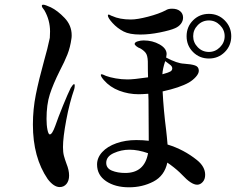

<svg xmlns="http://www.w3.org/2000/svg" viewBox="-20 -782 1040 817"><path d="M298 -418Q298 -411 296 -403Q276 -346 262 -271.5Q248 -197 248 -156Q248 -134 252 -119Q256 -104 263 -85Q274 -58 274 -35Q274 -13 263 0.5Q252 14 234 14Q209 14 183 -20Q120 -112 120 -252Q120 -317 132.5 -379.5Q145 -442 168 -525Q182 -573 192 -621Q193 -631 193 -648Q193 -696 169 -738Q158 -751 158 -757Q158 -762 164 -762Q172 -762 196 -751Q225 -737 255 -705.5Q285 -674 285 -632Q285 -623 284 -618Q279 -581 267 -550.5Q255 -520 234 -480Q206 -424 192 -380.5Q178 -337 178 -276Q178 -249 182 -229.5Q186 -210 192 -210Q202 -210 215 -246Q227 -281 248 -332.5Q269 -384 281 -408Q291 -424 295 -424Q298 -424 298 -418ZM439 -716Q439 -720 442 -720Q445 -720 449 -717.5Q453 -715 457 -714Q489 -699 537 -699Q564 -699 610 -711Q656 -723 685 -738Q695 -745 712 -745Q734 -745 746.5 -734.5Q759 -724 759 -707Q759 -693 750 -681Q741 -669 725 -662Q705 -653 660.5 -644Q616 -635 577 -635Q531 -635 506 -648Q479 -662 459 -684Q439 -706 439 -716ZM964 -628Q964 -588 936.5 -560.5Q909 -533 869 -533Q829 -533 801.5 -560.5Q774 -588 774 -628Q774 -668 801.5 -695.5Q829 -723 869 -723Q909 -723 936.5 -695Q964 -667 964 -628ZM936 -628Q936 -655 916 -675Q896 -695 869 -695Q841 -695 821.5 -675Q802 -655 802 -628Q802 -601 821.5 -581Q841 -561 869 -561Q896 -561 916 -581Q936 -601 936 -628ZM853 -38Q853 -19 842.5 -7.5Q832 4 819 4Q794 4 755 -38Q735 -59 705 -81L692 -90Q680 -34 633 -9.5Q586 15 529 15Q470 15 431.5 -11Q393 -37 393 -82Q393 -111 415 -135Q437 -159 475.5 -172.5Q514 -186 560 -186Q588 -186 613 -183Q613 -288 612 -356L611 -383Q583 -381 570 -381Q527 -381 487.5 -396Q448 -411 422 -441Q409 -456 409 -463Q409 -466 412 -466Q415 -466 421 -463.5Q427 -461 431 -459Q447 -453 472 -448.5Q497 -444 523 -444Q549 -444 610 -453Q609 -477 609 -521Q608 -547 599.5 -557.5Q591 -568 577 -576Q568 -579 560.5 -585Q553 -591 553 -595Q553 -602 565.5 -606Q578 -610 591 -610Q629 -610 659 -593Q689 -576 689 -552Q689 -549 687 -537Q734 -512 763 -511Q794 -509 810 -503.5Q826 -498 826 -481Q826 -469 813.5 -455Q801 -441 784 -431Q745 -409 672 -393Q676 -314 687 -228Q688 -215 690 -200Q692 -185 693 -167Q762 -146 818 -101Q853 -73 853 -38ZM683 -522Q672 -489 671 -466Q695 -472 707 -479Q713 -484 713 -491Q713 -500 703 -507ZM610 -130Q568 -145 531 -145Q496 -145 464 -130.5Q432 -116 432 -89Q432 -66 456 -56Q480 -46 513 -46Q595 -46 610 -130Z"/></svg>

Font: Shippori Mincho SemiBold
Style: Regular
Weight: 600
Designer: FONTDASU
Foundry: FONTDASU / Google Inc. / but / Adobe
Version: Version 3.110; ttfautohint (v1.8.3)